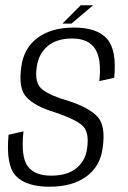

<svg xmlns="http://www.w3.org/2000/svg" viewBox="-20 -704 486 728"><path d="M167 4Q253.5 4 306.5 -34Q359.5 -72 369 -141.5Q382 -228 348.8 -262.5Q315.5 -297 238 -322Q173 -340 141.2 -364.2Q109.5 -388.5 119.5 -451Q126 -499 160 -528.5Q194 -558 253.5 -558Q315 -558 340.5 -519Q366 -480 356.5 -396.5L413 -409Q423.5 -514 385.8 -556.8Q348 -599.5 260.5 -599.5Q175 -599.5 122.8 -560.8Q70.5 -522 61 -452Q48.5 -368.5 81.2 -334.5Q114 -300.5 185.5 -279Q255.5 -256 288 -231.8Q320.5 -207.5 310 -139.5Q304 -95 270 -66.5Q236 -38 173.5 -38Q111.5 -38 85 -73.8Q58.5 -109.5 69 -206L12.5 -193Q1.5 -76.5 41 -36.2Q80.5 4 167 4ZM216.5 -614.5H251L333 -684H286Z"/></svg>

Font: Anybody SemiCondensed Light
Style: Italic
Weight: 300
Width: 4
Italic angle: -10°
Version: Version 1.113;gftools[0.9.25]